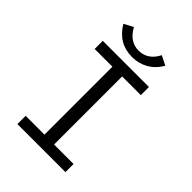

<svg xmlns="http://www.w3.org/2000/svg" viewBox="-227 -896 1003 1003"><g transform="rotate(45 275.0 -394.5)"><path d="M88 0V-61H227V-563H96V-623H437V-563H299V-60H443V0ZM367 -788 419 -762Q394 -718 353.5 -694.5Q313 -671 264 -671Q163 -671 109 -762L160 -789Q198 -719 264 -719Q332 -719 367 -788Z"/></g></svg>

Font: Inconsolata SemiExpanded
Style: Regular
Weight: 400
Width: 6
Monospace: yes
Designer: Raph Levien, Cyreal, Brenton Simpson
Foundry: Raph Levien, Cyreal, Google
Version: Version 3.000; ttfautohint (v1.8.2.53-6de2)